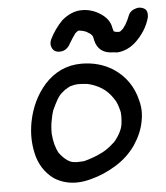

<svg xmlns="http://www.w3.org/2000/svg" viewBox="-56 -851 803 926"><g transform="rotate(-5 345.0 -388.0)"><path d="M277 25Q218 25 169 -6Q104 -54 87 -137Q79 -174 79 -212Q79 -248 86 -285Q106 -389 171 -463Q245 -544 350 -544Q435 -544 502 -502Q589 -445 613 -341Q620 -314 620 -286Q620 -264 615 -241Q605 -186 568 -130Q530 -75 471 -38.5Q412 -2 350 14Q312 25 277 25ZM286 -73Q302 -73 313 -74L324 -75Q395 -94 437 -123Q451 -132 471 -151Q472 -152 473 -152Q499 -181 512 -215Q512 -218 513 -218L517 -234Q520 -258 520 -275Q520 -293 517 -303V-305L516 -306Q509 -335 498 -354Q498 -355 497 -355Q465 -408 413 -430Q378 -445 360 -445Q349 -447 323 -447Q311 -447 286 -440L285 -439Q276 -435 269.5 -430.5Q263 -426 261 -426L240 -408Q223 -393 195 -331Q188 -310 184 -286Q178 -259 178 -221Q182 -163 204 -124Q243 -74 278 -74ZM527 -583Q522 -583 510 -585Q436 -585 421 -652Q418 -675 410 -679Q410 -682 391 -693Q378 -701 352 -704Q347 -704 343 -700Q332 -692 332 -690Q317 -669 304 -647Q286 -611 251 -611Q222 -611 213 -636Q210 -643 210 -651Q210 -655 211 -660Q212 -666 215 -673Q239 -722 277 -761Q324 -801 375 -801Q429 -801 475 -766Q509 -739 514 -703L519 -686Q521 -685 523 -684.5Q525 -684 526 -683Q536 -681 547 -681Q547 -683 551 -683Q554 -686 557 -688Q560 -690 560.5 -691Q561 -692 562 -692.5Q563 -693 565 -695Q578 -713 579 -715Q580 -717 581 -719Q591 -736 598 -755Q605 -774 625 -783Q639 -789 652 -789Q690 -785 690 -753Q690 -746 689 -739Q671 -672 614 -620Q574 -586 527 -583Z"/></g></svg>

Font: Bad Comic
Style: Italic
Weight: 400
Italic angle: -11°
Designer: GGBotNet
Foundry: GGBotNet
Version: 0.95